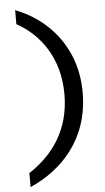

<svg xmlns="http://www.w3.org/2000/svg" viewBox="-63 -839 570 1038"><g transform="rotate(-5 222.5 -320.0)"><path d="M385 -325C385 -575 231 -735 60 -800V-724C186 -655 286 -521 286 -325C286 -127 187 1 60 84V160C231 85 385 -70 385 -325Z"/></g></svg>

Font: Goli Medium
Style: Regular
Weight: 500
Designer: jaikishan Patel
Foundry: MagicType
Version: Version 1.000;Glyphs 3.2 (3242)